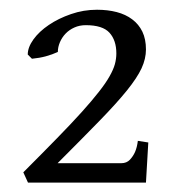

<svg xmlns="http://www.w3.org/2000/svg" viewBox="-20 -685 369 402"><path d="M285.6 -302.7H38.6L28.8 -324.2Q69.3 -364.7 99.6 -395.8Q129.9 -426.8 151.4 -450.7Q172.9 -474.6 187 -492.7Q201.2 -510.7 209.2 -524.9Q217.3 -539.1 220.5 -550.5Q223.6 -562 223.6 -573.2Q223.6 -600.6 209.2 -616.5Q194.8 -632.3 159.7 -632.3Q146.5 -632.3 135.7 -627.4Q125 -622.6 117.4 -614.7Q109.9 -606.9 105.5 -596.7Q101.1 -586.4 101.1 -576.2Q89.4 -570.8 75.9 -567.1Q62.5 -563.5 46.9 -562L38.1 -570.8Q38.1 -585.9 50 -602.5Q62 -619.1 82.3 -632.8Q102.5 -646.5 128.7 -655.5Q154.8 -664.6 183.1 -664.6Q205.6 -664.6 224.4 -659.7Q243.2 -654.8 256.8 -644.5Q270.5 -634.3 278.1 -618.7Q285.6 -603 285.6 -581.5Q285.6 -562 276.4 -542Q267.1 -522 245.6 -495.4Q224.1 -468.8 188.7 -432.4Q153.3 -396 100.6 -343.3H233.9Q245.1 -343.3 252 -350.6Q258.8 -357.9 262.7 -366.7Q267.1 -377 268.6 -390.1L290.5 -386.7Z"/></svg>

Font: Gentium Plus Eur
Style: Regular
Weight: 400
Designer: J. Victor Gaultney, Annie Olsen, Iska Routamaa, Becca Hirsbrunner
Foundry: SIL International
Version: Version 5.000